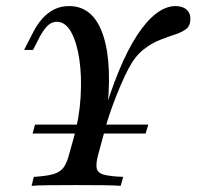

<svg xmlns="http://www.w3.org/2000/svg" viewBox="-20 -602 637 622"><path d="M85.5 -169.4 93.5 -198.4H460.5L451.6 -169.4ZM82.3 0 89.5 -29Q130.6 -31.5 152.8 -37.9Q175 -44.4 185.9 -59.3Q196.8 -74.2 204 -102.4L218.5 -154Q237.1 -220.2 241.1 -287.1Q245.2 -354 237.1 -409.3Q229 -464.5 210.5 -498Q191.9 -531.5 163.7 -531.5Q149.2 -531.5 136.7 -521Q124.2 -510.5 108.9 -483.1L87.1 -440.3H58.1L87.9 -498.4Q100.8 -523.4 117.3 -541.9Q133.9 -560.5 155.2 -571.4Q176.6 -582.3 204 -582.3Q283.1 -582.3 314.5 -486.7Q346 -391.1 324.2 -217.7L309.7 -211.3Q336.3 -302.4 364.9 -371.8Q393.5 -441.1 424.2 -487.9Q454.8 -534.7 486.3 -558.5Q517.7 -582.3 548.4 -582.3Q571 -582.3 583.9 -571.4Q596.8 -560.5 596.8 -541.1Q596.8 -518.5 583.1 -508.1Q569.4 -497.6 547.2 -490.3Q525 -483.1 498 -472.6Q471 -462.1 444.4 -441.1Q417.7 -420.2 396.8 -380.6Q384.7 -358.1 371.4 -327Q358.1 -296 346 -263.3Q333.9 -230.6 325.8 -203.2L298.4 -102.4Q290.3 -73.4 293.1 -57.7Q296 -41.9 316.1 -36.3Q336.3 -30.6 379 -29L371 0Q349.2 -1.6 312.9 -2Q276.6 -2.4 226.6 -2.4Q175.8 -2.4 138.7 -2Q101.6 -1.6 82.3 0Z"/></svg>

Font: Playfair 5pt SemiExpanded Light Medium
Style: Italic
Weight: 500
Italic angle: -15.6°
Version: Version 2.001;gftools[0.9.30]